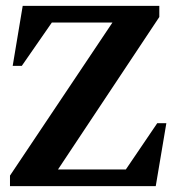

<svg xmlns="http://www.w3.org/2000/svg" viewBox="-20 -632 590 652"><path d="M13.9 0V-35.7L361.8 -555.4H156L54 -408.3H23.1L57.1 -612H521V-574.3L177 -56.6H407.4L514 -213.7H544.9L508.9 0Z"/></svg>

Font: Ancizar Serif Light
Style: Regular
Weight: 300
Designer: Cesar Puertas, Viviana Monsalve, Julian Moncada, Julian Prieto, Jose Castro, Felipe Aragon, Mariel Hernandez, Sara Alarc
Version: Version 8.100